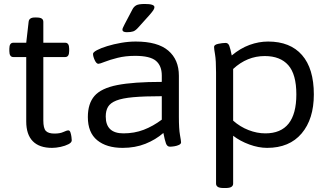

<svg xmlns="http://www.w3.org/2000/svg" viewBox="-20 -738 1656 966"><path d="M242 6Q178 6 145 -27.5Q112 -61 112 -127V-451H47Q27 -451 27 -481V-493Q27 -523 47 -523H112L124 -628Q126 -650 155 -650H163Q182 -650 190 -644.5Q198 -639 198 -628V-523H308Q328 -523 328 -493V-481Q328 -451 308 -451H198V-132Q198 -93 210.5 -79.5Q223 -66 254 -66Q282 -66 299 -74Q316 -82 324 -82Q331 -82 334.5 -71.5Q338 -61 339.5 -49Q341 -37 341 -32Q341 -21 324.5 -12.5Q308 -4 285 1Q262 6 242 6Z M597 6Q516 6 469 -32.5Q422 -71 422 -149Q422 -217 455.5 -255.5Q489 -294 570 -310Q651 -326 794 -326V-358Q794 -407 764.5 -432Q735 -457 660 -457Q611 -457 571.5 -447Q532 -437 507 -427Q482 -417 475 -417Q465 -417 456.5 -435.5Q448 -454 448 -467Q448 -475 467.5 -485.5Q487 -496 519.5 -506Q552 -516 589.5 -522.5Q627 -529 663 -529Q773 -529 826.5 -483.5Q880 -438 880 -357V-151Q880 -89 885.5 -59Q891 -29 891 -22Q891 -14 880.5 -9Q870 -4 857 -2Q844 0 835 0Q821 0 815 -16.5Q809 -33 802 -69Q763 -35 711.5 -14.5Q660 6 597 6ZM601 -67Q656 -67 703 -85Q750 -103 794 -136V-254Q706 -254 650.5 -249Q595 -244 565 -232Q535 -220 523.5 -200.5Q512 -181 512 -152Q512 -67 601 -67ZM618 -576Q596 -576 596 -589Q596 -594 599.5 -600.5Q603 -607 607 -616L647 -692Q654 -705 666 -711.5Q678 -718 709 -718Q757 -718 757 -702Q757 -695 751 -686Q745 -677 730 -660L676 -600Q662 -584 650 -580Q638 -576 618 -576Z M1106 208Q1084 208 1075.5 202Q1067 196 1067 186V-373Q1067 -435 1062 -463.5Q1057 -492 1057 -502Q1057 -513 1078 -517.5Q1099 -522 1115 -522Q1128 -522 1133.5 -508Q1139 -494 1146 -459Q1189 -495 1235.5 -512Q1282 -529 1329 -529Q1440 -529 1499.5 -461Q1559 -393 1559 -263Q1559 -139 1497.5 -66.5Q1436 6 1324 6Q1281 6 1234.5 -11Q1188 -28 1153 -55V186Q1153 196 1144.5 202Q1136 208 1114 208ZM1315 -67Q1471 -67 1471 -263Q1471 -364 1430.5 -410Q1390 -456 1312 -456Q1223 -456 1153 -391V-131Q1188 -100 1230.5 -83.5Q1273 -67 1315 -67Z"/></svg>

Font: Asap Semi Expanded
Style: Regular
Weight: 400
Width: 6
Designer: Pablo Cosgaya
Foundry: Omnibus-Type
Version: Version 3.001; ttfautohint (v1.8.4.7-5d5b)